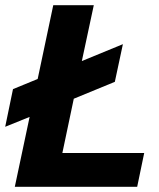

<svg xmlns="http://www.w3.org/2000/svg" viewBox="-24 -719 611 739"><path d="M90 -269 -4 -231 26 -376 121 -415 181 -699H337L291 -484L449 -549L418 -404L260 -339L216 -130H531L504 0H33Z"/></svg>

Font: Prompt Semibold
Style: Italic
Weight: 600
Italic angle: -12°
Designer: Katatrad Team
Foundry: CadsonDemak
Version: Version 1.000